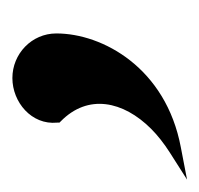

<svg xmlns="http://www.w3.org/2000/svg" viewBox="-48 -136 322 310"><g transform="rotate(-90 113.0 19.0)"><path d="M-22 160 30 150C158 126 214 24 214 -51C214 -91 181 -122 142 -122C103 -122 66 -91 70 -50V-46L72 -44C117 0 105 57 60 102C49 113 36 123 22 132Z"/></g></svg>

Font: Charger Pro
Style: ExBdSuExt
Weight: 400
Designer: Jasper
Foundry: Cannot Into Space Fonts
Version: Version 1.09